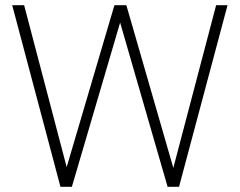

<svg xmlns="http://www.w3.org/2000/svg" viewBox="-20 -720 924 740"><path d="M213 0 27 -700H73L237 -76L421 -700H467L648 -73L813 -700H857L670 0H626L443 -633L257 0Z"/></svg>

Font: Red Hat Display VF
Style: Regular
Weight: 300
Designer: Pentagram, MCKL
Foundry: Pentagram, MCKL
Version: Version 1.023